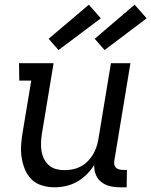

<svg xmlns="http://www.w3.org/2000/svg" viewBox="-20 -789 644 817"><path d="M212 8Q184 8 158 0Q132 -8 114 -26Q96 -44 86 -68.5Q76 -93 72 -119.5Q68 -146 70 -174Q72 -202 77 -230L113 -446H62L61 -520H208L158 -218Q155 -199 154.5 -180.5Q154 -162 157 -144.5Q160 -127 168 -111.5Q176 -96 189 -85Q202 -74 219 -69.5Q236 -65 255 -65Q272 -65 289.5 -68.5Q307 -72 322.5 -80Q338 -88 351 -100.5Q364 -113 373.5 -128Q383 -143 389 -159.5Q395 -176 398 -193L452 -520H535L467 -108Q465 -99 466 -91Q467 -83 472 -77Q477 -71 485.5 -68.5Q494 -66 503 -66H520L519 8H490Q468 8 447.5 3Q427 -2 411 -14.5Q395 -27 387.5 -46.5Q380 -66 381 -87Q367 -65 348.5 -46.5Q330 -28 307.5 -15.5Q285 -3 260.5 2.5Q236 8 212 8ZM425 -576 383 -624 553 -769 604 -711ZM229 -576 187 -624 358 -769 409 -711Z"/></svg>

Font: Iosevka Etoile
Style: Italic
Weight: 400
Italic angle: -9°
Designer: Belleve Invis
Foundry: Belleve Invis
Version: Version 22.1.2; ttfautohint (v1.8.4)